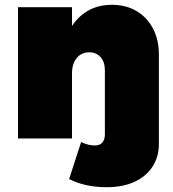

<svg xmlns="http://www.w3.org/2000/svg" viewBox="-20 -577 722 800"><path d="M417 -284Q417 -319 399 -339Q381 -359 352 -359Q319 -359 299.5 -335Q280 -311 280 -271H230Q230 -358 256 -422.5Q282 -487 330.5 -522Q379 -557 446 -557Q504 -557 548 -531.5Q592 -506 617 -459Q642 -412 642 -349V23Q642 77 615 118Q588 159 539.5 181Q491 203 425 203Q334 203 268 169L318 15Q348 29 373 29Q394 30 405.5 18Q417 6 417 -17ZM55 -547H280V0H55Z"/></svg>

Font: Alexandria Black
Style: Regular
Weight: 900
Designer: Mohamed Gaber
Foundry: Kief Type Foundry
Version: Version 5.100